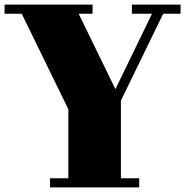

<svg xmlns="http://www.w3.org/2000/svg" viewBox="-30 -820 820 840"><path d="M499 -380V-40H579V0H189V-40H269V-342L65 -760H-10V-800H375V-760H314L475 -430L635 -760H547V-800H760V-760H684Z"/></svg>

Font: Kumar One
Style: Regular
Weight: 400
Designer: Parimal Parmar
Foundry: Indian Type Foundry
Version: Version 1.000;PS 1.000;hotconv 1.0.88;makeotf.lib2.5.647800